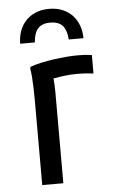

<svg xmlns="http://www.w3.org/2000/svg" viewBox="-54 -797 492 834"><g transform="rotate(-5 192.0 -380.0)"><path d="M192 -700C246 -700 262 -668 266 -620H330C330 -696 282 -760 192 -760C102 -760 54 -696 54 -620H118C122 -668 138 -700 192 -700ZM296 -548C244 -548 142 -536 90 -516L88 -508C96 -472 96 -384 96 -344V0H188V-396C188 -418 187 -439 185 -457C216 -463 254 -468 288 -468C308 -468 335 -467 352 -464H360V-544C346 -546 328 -548 296 -548Z"/></g></svg>

Font: Kufam Arabic Latin Roman Normal
Style: Regular
Weight: 400
Designer: Wael Morcos & Artur Schmal
Version: Version 1.200;PS 001.200;hotconv 1.0.88;makeotf.lib2.5.64775